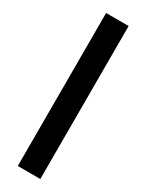

<svg xmlns="http://www.w3.org/2000/svg" viewBox="-202 -793 630 826"><g transform="rotate(30 113.0 -380.0)"><path d="M169 0H57V-760H169Z"/></g></svg>

Font: Noto Sans Display ExtraCondensed SemiBold
Style: Regular
Weight: 600
Width: 2
Designer: Monotype Design Team
Foundry: Monotype Imaging Inc.
Version: Version 2.003